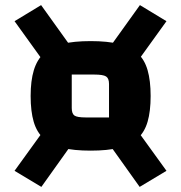

<svg xmlns="http://www.w3.org/2000/svg" viewBox="-20 -719 710 752"><path d="M335 -129Q269 -129 224 -140Q179 -151 151.5 -176Q124 -201 112 -242Q100 -283 100 -343Q100 -403 112.5 -444Q125 -485 152 -510.5Q179 -536 224 -547Q269 -558 335 -558Q401 -558 446 -547Q491 -536 518.5 -511Q546 -486 558 -444.5Q570 -403 570 -343Q570 -283 558 -242Q546 -201 518.5 -176Q491 -151 446 -140Q401 -129 335 -129ZM142 13 37 -50 183 -252 286 -189ZM316 -259H407V-390Q407 -412 395.5 -419.5Q384 -427 349 -427H261V-296Q261 -274 271.5 -266.5Q282 -259 316 -259ZM488 -436 381 -494 528 -699 632 -636ZM527 13 383 -189 486 -252 632 -50ZM181 -436 37 -636 141 -699 288 -494Z"/></svg>

Font: Changa ExtraBold
Style: Regular
Weight: 800
Designer: Eduardo Rodriguez Tunni
Foundry: Eduardo Rodriguez Tunni
Version: Version 3.002; ttfautohint (v1.8.2)